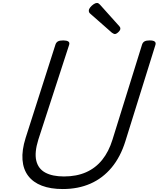

<svg xmlns="http://www.w3.org/2000/svg" viewBox="-20 -1258 1071 1297"><path d="M404 19Q322 19 263 -3.5Q204 -26 170.5 -70Q137 -114 132 -178.5Q127 -243 153 -326L355 -958Q360 -972 371.5 -978.5Q383 -985 407 -985Q430 -985 441 -978Q452 -971 447 -955L239 -315Q212 -228 225 -173Q238 -118 286 -92Q334 -66 412 -66Q497 -66 561.5 -94.5Q626 -123 670.5 -178.5Q715 -234 740 -315L940 -958Q945 -972 956.5 -978.5Q968 -985 991 -985Q1039 -985 1030 -955L827 -304Q794 -198 734 -126Q674 -54 591 -17.5Q508 19 404 19ZM755 -1028Q752 -1028 747 -1030.5Q742 -1033 736 -1037L595 -1161Q585 -1169 582.5 -1174Q580 -1179 580 -1186Q580 -1197 590 -1209Q600 -1221 612.5 -1229.5Q625 -1238 635 -1238Q641 -1238 645.5 -1235Q650 -1232 655 -1227L785 -1082Q791 -1075 792 -1071.5Q793 -1068 793 -1064Q793 -1054 779.5 -1041Q766 -1028 755 -1028Z"/></svg>

Font: Playwrite NO
Style: Regular
Weight: 400
Designer: Veronika Burian, José Scaglione
Foundry: TypeTogether
Version: Version 1.002